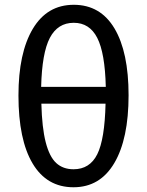

<svg xmlns="http://www.w3.org/2000/svg" viewBox="-20 -770 614 802"><path d="M517.1 -372.1Q517.1 -189.9 457.5 -88.9Q397.9 12.2 287.1 12.2Q175.3 12.2 116.2 -87.2Q57.1 -186.5 57.1 -371.1Q57.1 -548.8 116.9 -649.4Q176.8 -750 288.1 -750Q399.4 -750 458.3 -651.1Q517.1 -552.2 517.1 -372.1ZM288.1 -674.8Q221.2 -674.8 188.2 -611.8Q155.3 -548.8 151.9 -407.2H421.9Q418.5 -548.8 386.2 -611.8Q354 -674.8 288.1 -674.8ZM287.1 -63Q355 -63 386.2 -125.5Q417.5 -188 420.9 -336.9H152.8Q155.3 -236.8 170.9 -176Q186.5 -115.2 214.8 -89.1Q243.2 -63 287.1 -63Z"/></svg>

Font: FiraGO
Style: Regular
Weight: 400
Designer: bBox Type
Foundry: bBox Type GmbH
Version: Version 1.001;PS 001.001;hotconv 1.0.88;makeotf.lib2.5.64775